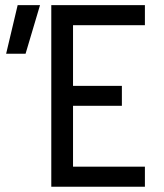

<svg xmlns="http://www.w3.org/2000/svg" viewBox="-20 -713 626 733"><path d="M175.8 0V-693.4H533.2V-616.7H258.8V-385.3H445.3V-309.1H258.8V-76.7H533.2V0ZM3.4 -507.8 47.4 -693.4H132.8L77.6 -507.8Z"/></svg>

Font: CaskaydiaMono NF SemiLight
Style: Regular
Weight: 350
Designer: Aaron Bell
Foundry: Saja Typeworks
Version: Version 2111.001; ttfautohint (v1.8.4);Nerd Fonts 3.1.1